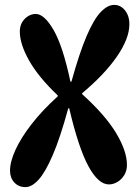

<svg xmlns="http://www.w3.org/2000/svg" viewBox="-20 -758 570 785"><path d="M84 7Q56 7 38.5 -12Q21 -31 21 -60Q21 -97 43.5 -146Q66 -195 109.5 -251Q153 -307 216 -364V-368Q137 -443 99 -510.5Q61 -578 61 -629Q61 -651 70.5 -667Q80 -683 95 -692Q110 -701 126 -701Q161 -701 199 -635.5Q237 -570 268 -424H272Q305 -543 334.5 -611.5Q364 -680 392 -709Q420 -738 447 -738Q465 -738 479 -727.5Q493 -717 501 -699.5Q509 -682 509 -659Q509 -601 458.5 -527.5Q408 -454 316 -377V-373Q411 -287 455 -213.5Q499 -140 499 -84Q499 -60 488 -42Q477 -24 460 -14Q443 -4 425 -4Q382 -4 341.5 -78.5Q301 -153 263 -315H259Q226 -194 195.5 -123.5Q165 -53 137.5 -23Q110 7 84 7Z"/></svg>

Font: DynaPuff Condensed
Style: Regular
Weight: 400
Width: 3
Designer: Toshi Omagari, Jennifer Daniel
Foundry: Google Fonts
Version: Version 2.000